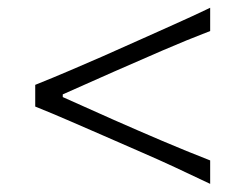

<svg xmlns="http://www.w3.org/2000/svg" viewBox="-20 -545 618 484"><path d="M509.8 -81.5V-140.6Q450.7 -163.6 389.4 -189.7Q328.1 -215.8 267.1 -242.7L138.2 -300.3V-307.1L267.1 -364.3Q328.1 -391.1 389.6 -417.7Q451.2 -444.3 509.8 -466.8V-525.4Q464.8 -503.9 421.1 -484.4Q377.4 -464.8 339.4 -447.8L237.3 -402.3Q200.7 -386.2 157.2 -367.7Q113.8 -349.1 68.8 -331.1V-276.4Q113.8 -258.3 157 -239.5Q200.2 -220.7 237.3 -204.6L338.9 -160.2Q377.4 -143.6 421.1 -123.3Q464.8 -103 509.8 -81.5Z"/></svg>

Font: Pinar-VF
Style: Regular
Weight: 300
Designer: Amin Abedi
Version: Version 3.0